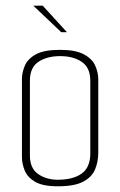

<svg xmlns="http://www.w3.org/2000/svg" viewBox="-20 -650 422 674"><path d="M183 4Q130 4 103 -12Q76 -28 66.5 -52Q57 -76 57 -99V-372Q57 -395 67 -419Q77 -443 105.5 -459Q134 -475 191 -475Q246 -475 275 -459Q304 -443 314.5 -419Q325 -395 325 -372V-114Q325 -83 314 -56Q303 -29 272.5 -12.5Q242 4 183 4ZM183 -19Q236 -19 266.5 -40.5Q297 -62 297 -112V-367Q297 -412 267.5 -432.5Q238 -453 191 -453Q145 -453 115 -433Q85 -413 85 -367V-104Q85 -59 114 -39Q143 -19 183 -19ZM195 -537 97 -630H130L215 -537Z"/></svg>

Font: Smooch Sans ExtraLight
Style: Regular
Weight: 200
Designer: Robert E. Leuschke
Foundry: Robert E. Leuschke
Version: Version 1.010; ttfautohint (v1.8.3)